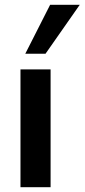

<svg xmlns="http://www.w3.org/2000/svg" viewBox="-20 -777 351 797"><path d="M65 0V-489H190V0ZM85 -554 188 -757H311L169 -554Z"/></svg>

Font: NunitoSans3
Style: Bold
Weight: 700
Designer: Vernon Adams
Foundry: Vernon Adams
Version: Version 3.101;gftools[0.9.27]